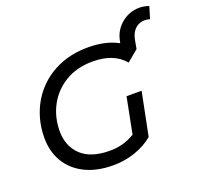

<svg xmlns="http://www.w3.org/2000/svg" viewBox="-140 -984 1202 1150"><g transform="rotate(-20 460.5 -409.0)"><path d="M394 8Q290 8 215 -29Q140 -66 100 -132.5Q60 -199 60 -287Q60 -374 90 -450.5Q120 -527 176.5 -585Q233 -643 312.5 -675.5Q392 -708 491 -708Q603 -708 681 -665L683 -674Q691 -720 716 -753Q741 -786 775.5 -804.5Q810 -823 848 -825.5Q886 -828 921 -815L898 -739Q853 -753 817.5 -731Q782 -709 771 -655L761 -599L689 -539Q654 -580 604 -599.5Q554 -619 487 -619Q387 -619 313.5 -575Q240 -531 200 -457Q160 -383 160 -293Q160 -198 221.5 -139.5Q283 -81 405 -81Q491 -81 563 -125L608 -354H704L649 -79Q599 -37 532 -14.5Q465 8 394 8Z"/></g></svg>

Font: Montserrat Medium
Style: Italic
Weight: 500
Italic angle: -11.3°
Designer: Julieta Ulanovsky
Foundry: Julieta Ulanovsky
Version: Version 9.000; ttfautohint (v1.8.4.7-5d5b)